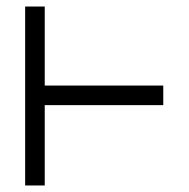

<svg xmlns="http://www.w3.org/2000/svg" viewBox="-20 -617 580 588"><path d="M87 -597H117V-355H480V-325V-295H117V-49H87H57V-597Z"/></svg>

Font: IBM 3270
Style: Regular
Weight: 400
Monospace: yes
Version: Version 2.3.1